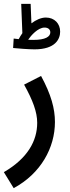

<svg xmlns="http://www.w3.org/2000/svg" viewBox="-51 -746 362 996"><path d="M128 -490C237 -490 261 -544 261 -582C261 -623 232 -655 187 -655C162 -655 136 -643 112 -625L108 -726H59L65 -574C58 -564 51 -553 46 -543C36 -544 27 -545 20 -546L17 -497C36 -495 95 -490 128 -490ZM180 -603C198 -603 210 -594 210 -578C210 -556 185 -539 122 -539C113 -539 104 -539 95 -540C110 -562 146 -603 180 -603ZM20 230C161 154 234 20 234 -113C234 -183 214 -256 162 -352L74 -307C119 -226 142 -165 142 -109C142 -16 93 75 -31 147Z"/></svg>

Font: Noto Sans Arabic UI XCn Md
Style: Regular
Weight: 500
Width: 2
Designer: Monotype Design Team, Nadine Chahine and Nizar Qandah
Foundry: Monotype Imaging Inc.
Version: Version 2.010